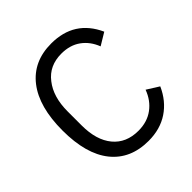

<svg xmlns="http://www.w3.org/2000/svg" viewBox="-193 -852 1006 1006"><g transform="rotate(-45 310.5 -349.0)"><path d="M338.9 12.2Q425.3 12.2 487.8 -29.5Q550.3 -71.3 584 -147L517.1 -189Q495.6 -130.4 449.7 -96.7Q403.8 -63 338.9 -63Q248.5 -63 198.2 -123.8Q147.9 -184.6 147.9 -293V-397Q147.9 -504.9 199.2 -569.8Q249 -634.8 338.9 -634.8Q402.3 -634.8 446 -603.3Q489.7 -571.8 511.2 -516.1L579.1 -557.1Q509.8 -710 338.9 -710Q205.6 -710 131.8 -615.2Q58.1 -520.5 58.1 -345.2Q58.1 -170.9 131.6 -79.3Q205.1 12.2 338.9 12.2Z"/></g></svg>

Font: Plexus Sans
Style: Regular
Weight: 400
Version: Version 2.001;PS 002.001;hotconv 1.0.70;makeotf.lib2.5.58329